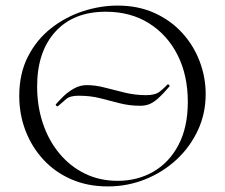

<svg xmlns="http://www.w3.org/2000/svg" viewBox="-20 -656 806 688"><path d="M504 -315Q536 -315 552 -327.5Q568 -340 580 -353Q582 -355 585.5 -352Q589 -349 587 -346Q563 -318 546 -303Q529 -288 514.5 -282.5Q500 -277 483 -277Q444 -277 409 -286Q374 -295 339 -304Q304 -313 262 -313Q232 -313 219 -302.5Q206 -292 187 -275Q186 -274 182.5 -276.5Q179 -279 180 -282Q191 -295 207.5 -311Q224 -327 245.5 -339Q267 -351 291 -351Q322 -351 356 -342Q390 -333 427.5 -324Q465 -315 504 -315ZM366 12Q294 12 235.5 -13.5Q177 -39 135.5 -84Q94 -129 71.5 -187.5Q49 -246 49 -312Q49 -393 80.5 -454Q112 -515 164 -555.5Q216 -596 278 -616Q340 -636 401 -636Q475 -636 533.5 -609.5Q592 -583 633 -538Q674 -493 695.5 -436Q717 -379 717 -319Q717 -249 689 -189Q661 -129 612.5 -84Q564 -39 500.5 -13.5Q437 12 366 12ZM402 -8Q472 -8 529 -40.5Q586 -73 619.5 -136.5Q653 -200 653 -291Q653 -386 616.5 -458.5Q580 -531 514 -572.5Q448 -614 359 -614Q243 -614 178 -542Q113 -470 113 -346Q113 -276 133.5 -214.5Q154 -153 192.5 -106.5Q231 -60 284 -34Q337 -8 402 -8Z"/></svg>

Font: Cormorant Light
Style: Regular
Weight: 300
Designer: Christian Thalmann (Catharsis Fonts)
Foundry: Catharsis Fonts
Version: Version 4.000